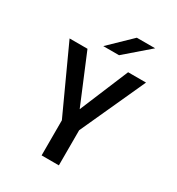

<svg xmlns="http://www.w3.org/2000/svg" viewBox="-211 -1037 1072 1166"><g transform="rotate(30 325.0 -454.0)"><path d="M260 0V-246L52 -700H177.5L320 -358.5L462.5 -700H588L381 -246V0ZM363 -762H252.5L403.5 -908H532Z"/></g></svg>

Font: Trispace Medium
Style: Regular
Weight: 500
Designer: Tyler Finck
Foundry: Etcetera Type Company
Version: Version 1.210; ttfautohint (v1.8.3)